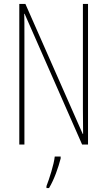

<svg xmlns="http://www.w3.org/2000/svg" viewBox="-20 -734 544 975"><path d="M427 0V-714H401V-181C401 -152 402 -99 402 -54H400L109 -714H78V0H104V-548C104 -604 104 -637 103 -664H105L397 0ZM288 71V61H258C254 101 230 175 216 211V221H229C256 176 276 117 288 71Z"/></svg>

Font: Noto Sans Tamil ExtraCondensed Thin
Style: Regular
Weight: 100
Width: 2
Designer: Jelle Bosma - Monotype Design Team
Foundry: Monotype Imaging Inc.
Version: Version 2.004